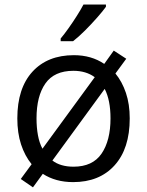

<svg xmlns="http://www.w3.org/2000/svg" viewBox="-20 -786 642 839"><path d="M546.9 -268.6Q546.9 -136.7 480.7 -63.5Q414.6 9.8 299.3 9.8Q223.1 9.8 167 -26.4L124 32.7L70.8 -3.9L118.2 -68.4Q88.4 -105 72 -155Q55.7 -205.1 55.7 -268.6Q55.7 -400.4 121.8 -472.7Q188 -544.9 302.7 -544.9Q379.4 -544.9 435.5 -506.8L477.1 -564.9L531.7 -529.3L484.4 -464.8Q513.7 -429.2 530.3 -379.9Q546.9 -330.6 546.9 -268.6ZM139.6 -268.6Q139.6 -228.5 145.8 -195.1Q151.9 -161.6 165.5 -136.2L394 -448.7Q356 -476.6 300.8 -476.6Q217.3 -476.6 178.5 -421.4Q139.6 -366.2 139.6 -268.6ZM462.9 -268.6Q462.9 -348.1 437.5 -397.5L209 -84.5Q244.1 -57.6 301.3 -57.6Q384.8 -57.6 423.8 -114.7Q462.9 -171.9 462.9 -268.6ZM442.9 -766.1V-756.3Q429.7 -737.8 404.8 -709.5Q379.9 -681.2 351.6 -652.8Q323.2 -624.5 299.3 -606H245.1V-617.7Q260.7 -636.2 279.3 -662.4Q297.9 -688.5 315.4 -716.1Q333 -743.7 344.7 -766.1Z"/></svg>

Font: Open Sans
Style: Regular
Weight: 400
Designer: Monotype Design Team
Foundry: Monotype Imaging Inc.
Version: Version 3.000; ttfautohint (v1.8.4)